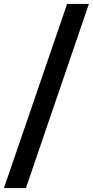

<svg xmlns="http://www.w3.org/2000/svg" viewBox="-45 -835 469 970"><path d="M404 -815H294L-25 115H86Z"/></svg>

Font: Montserrat_SPRD_medium Medium
Style: Regular
Weight: 400
Designer: Julieta Ulanovsky edited by Nelly Hempel
Foundry: Julieta Ulanovsky
Version: Version 4.000;PS 004.000;hotconv 1.0.88;makeotf.lib2.5.64775